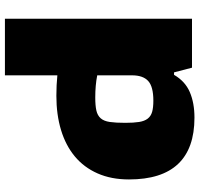

<svg xmlns="http://www.w3.org/2000/svg" viewBox="-35 -555 810 780"><g transform="rotate(90 370.0 -165.0)"><path d="M56 -540H255L274 -467H284Q310 -512 354 -531Q398 -550 458 -550Q583 -550 646 -483.5Q709 -417 709 -284Q709 -212 684.5 -156.5Q660 -101 615.5 -64Q571 -27 508.5 -8Q446 11 369 11Q347 11 326.5 10Q306 9 286 7V220H56ZM376 -147Q409 -147 429 -151.5Q449 -156 460.5 -169Q472 -182 475.5 -206Q479 -230 479 -269Q479 -303 475.5 -325Q472 -347 462 -360Q452 -373 434.5 -378Q417 -383 389 -383Q332 -383 309 -362Q286 -341 286 -296V-155Q326 -147 376 -147Z"/></g></svg>

Font: Encode Sans Wide
Style: Black
Weight: 900
Designer: Pablo Impallari, Andres Torresi
Foundry: Pablo Impallari, Andres Torresi
Version: Version 1.000; ttfautohint (v1.00) -l 8 -r 50 -G 200 -x 14 -